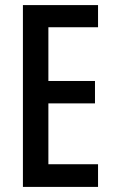

<svg xmlns="http://www.w3.org/2000/svg" viewBox="-20 -734 449 754"><path d="M365 0H70V-714H365V-627H170V-416H353V-328H170V-89H365Z"/></svg>

Font: Noto Sans Thai Looped ExtraCondensed Medium
Style: Regular
Weight: 500
Width: 2
Designer: Sasikarn Vongin, Ben Mitchell
Foundry: The Fontpad Ltd
Version: Version 1.001; ttfautohint (v1.8.4.7-5d5b)